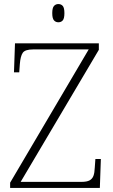

<svg xmlns="http://www.w3.org/2000/svg" viewBox="-20 -928 558 948"><path d="M30 0V-26L418 -684H144Q104 -684 92.5 -667.5Q81 -651 78 -612L75 -571H49L54 -714H468V-682L82 -30H382Q409 -30 422.5 -37.5Q436 -45 441.5 -60Q447 -75 448 -101L451 -143H478L473 0ZM268 -818Q255 -818 246.5 -827.5Q238 -837 238 -863Q238 -889 246.5 -898.5Q255 -908 268 -908Q282 -908 290 -898.5Q298 -889 298 -863Q298 -837 290 -827.5Q282 -818 268 -818Z"/></svg>

Font: Noto Serif Khmer ExtraLight
Style: Regular
Weight: 250
Version: Version 2.003